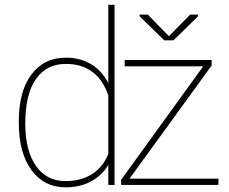

<svg xmlns="http://www.w3.org/2000/svg" viewBox="-20 -782 967 812"><path d="M59.6 -269.5Q59.6 -396 112.8 -467Q166 -538.1 258.8 -538.1Q318.4 -538.1 364 -511.2Q409.7 -484.4 438 -431.2V-761.7H464.4V0H438V-84.5Q410.6 -38.6 363.8 -14.2Q316.9 10.3 257.8 10.3Q166.5 10.3 113 -62.7Q59.6 -135.7 59.6 -262.2ZM86.9 -259.3Q86.9 -145.5 131.8 -80.8Q176.8 -16.1 257.3 -16.1Q322.3 -16.1 368.9 -45.4Q415.5 -74.7 438 -130.9V-378.4Q392.6 -511.7 258.3 -511.7Q177.2 -511.7 132.1 -447.8Q86.9 -383.8 86.9 -259.3ZM527.8 -26.4H903.8V0H492.2V-21.5L839.4 -501.5H507.3V-528.3H875V-504.9ZM694.3 -628.9 784.2 -720.2H816.9V-712.4L713.4 -611.3H674.8L570.3 -713.4V-720.2H605Z"/></svg>

Font: Roboto Thin
Style: Regular
Weight: 250
Designer: Google
Version: Version 2.134; 2016